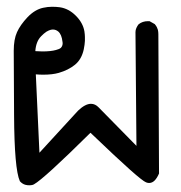

<svg xmlns="http://www.w3.org/2000/svg" viewBox="-20 -343 540 573"><path d="M108.9 -319.8Q122.6 -322.8 135.3 -322.8Q147.9 -322.8 158.7 -321.3Q185.1 -317.4 206.3 -296.1Q227.5 -274.9 231.9 -249.5Q233.4 -239.3 233.4 -232.7Q233.4 -226.1 233.4 -221.2Q232.9 -210 230 -195.8Q223.6 -166 203.9 -149.9Q184.1 -133.8 155.3 -125.5Q136.2 -120.1 108.9 -120.1Q98.6 -120.1 86.9 -121.1L97.7 112.8L212.9 -12.7Q234.4 -33.2 251.5 -33.2Q264.2 -33.2 274.4 -22.5L387.2 92.3L384.3 -247.1Q384.3 -253.4 387 -259.5Q389.6 -265.6 393.6 -270.5Q405.3 -279.8 421.4 -279.8Q423.3 -279.8 426.3 -279.8L441.9 -271Q446.8 -265.1 448.5 -261Q450.2 -256.8 451.2 -253.9Q452.6 -247.6 452.6 -241.2L454.6 174.8Q448.7 188.5 441.4 195.8Q434.1 203.1 424.8 203.1Q420.9 203.1 416 201.2Q406.7 197.8 368.7 164.1Q330.6 130.4 250 53.2Q111.3 190.4 81.5 207Q76.2 210 68.6 210Q61 210 55.7 208.5Q46.9 206.1 39.6 198.2L39.1 197.3Q22.9 161.1 22 1L21 -191.4Q21 -225.6 30.8 -247.1Q40.5 -268.6 62 -291.5Q84 -314.5 108.9 -319.8ZM147 -193.8Q157.2 -196.3 161.6 -200.2Q167 -205.6 167 -214.4Q167 -215.8 166.5 -218.3Q164.1 -240.2 153.8 -249Q146.5 -254.9 137.7 -254.9Q134.8 -254.9 130.1 -253.7Q125.5 -252.4 118.7 -248.5Q110.8 -243.2 102.8 -234.9Q94.7 -226.6 90.6 -215.6Q86.4 -204.6 85.4 -190.4Q98.1 -189.5 106.4 -189.5Q131.8 -189.5 147 -193.8Z"/></svg>

Font: Bakudai
Style: Medium
Weight: 500
Version: Version 1.48